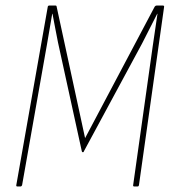

<svg xmlns="http://www.w3.org/2000/svg" viewBox="-20 -675 615 695"><path d="M43 0Q38 0 39 -5L153 -651Q154 -655 159 -655H180Q185 -655 185 -651L288 -175L540 -651Q543 -655 547 -655H569Q575 -655 574 -650L483 -5Q482 0 478 0H466Q461 0 462 -5L533 -509Q537 -539 541.5 -567Q546 -595 550 -625H549Q535 -598 521.5 -571Q508 -544 494 -517L284 -128Q283 -124 281 -124H279Q277 -124 276 -128L190 -521Q185 -547 180 -572.5Q175 -598 170 -625H169Q164 -596 159.5 -569.5Q155 -543 150 -514L60 -5Q58 0 54 0Z"/></svg>

Font: Sofia Sans Condensed Thin
Style: Italic
Weight: 250
Italic angle: -9°
Version: Version 4.100